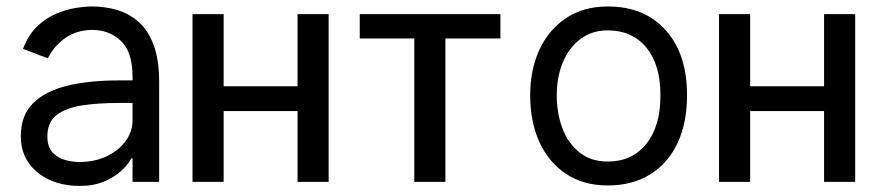

<svg xmlns="http://www.w3.org/2000/svg" viewBox="-20 -573 2767 605"><path d="M397.7 0V-73.9H393.5Q384.9 -56.1 363.5 -35.9Q342 -15.6 308.8 -1.4Q275.6 12.8 231.5 12.8Q149.5 12.8 97.5 -30.2Q45.5 -73.2 45.5 -143.5Q45.5 -208.8 83.8 -247.3Q122.2 -285.9 191.4 -302.7Q260.7 -319.6 353.7 -319.6H397.7V-329.5Q397.7 -410.5 360.6 -444.6Q323.5 -478.7 271.3 -478.7Q223.4 -478.7 187.1 -454.2Q150.9 -429.7 130.7 -389.2L52.6 -419Q68.9 -462.4 96.1 -488.8Q123.2 -515.3 154.8 -528.9Q186.4 -542.6 216.8 -547.6Q247.2 -552.6 269.9 -552.6Q311.1 -552.6 348.9 -541.5Q386.7 -530.5 416.7 -504.1Q446.7 -477.6 464.1 -431.3Q481.5 -384.9 481.5 -313.9V0ZM397.7 -248.6H353.7Q289.8 -248.6 239 -240.9Q188.2 -233.3 158.7 -210.8Q129.3 -188.2 129.3 -143.5Q129.3 -109.4 146.1 -92Q163 -74.6 186.3 -68.5Q209.5 -62.5 228.7 -62.5Q279.1 -62.5 317.1 -81Q355.1 -99.4 376.4 -129.3Q397.7 -159.1 397.7 -193.2Z M684.7 -528.4V-301.1H917.6V-528.4H1015.6V0H917.6V-223H684.7V0H586.6V-528.4Z M1556.8 -528.4V-451.7H1383.5V0H1285.5V-451.7H1113.6V-528.4Z M1894.9 11.4Q1818.9 11.4 1764.2 -24.7Q1709.5 -60.7 1680 -124.8Q1650.6 -188.9 1650.6 -272.7Q1650.6 -353.7 1680 -416.9Q1709.5 -480.1 1764.2 -516.3Q1818.9 -552.6 1894.9 -552.6Q2011 -552.6 2077.9 -477.6Q2144.9 -402.7 2144.9 -272.7Q2144.9 -185.4 2114.7 -121.6Q2084.5 -57.9 2028.4 -23.3Q1972.3 11.4 1894.9 11.4ZM1894.9 -63.9Q1971.6 -63.9 2016.3 -119.3Q2061.1 -174.7 2061.1 -272.7Q2061.1 -369.7 2016.3 -423.5Q1971.6 -477.3 1894.9 -477.3Q1845.9 -477.3 1809.8 -450.6Q1773.8 -424 1754.1 -377.8Q1734.4 -331.7 1734.4 -272.7Q1734.4 -214.5 1752.8 -167.1Q1771.3 -119.7 1807.2 -91.8Q1843 -63.9 1894.9 -63.9Z M2343.8 -528.4V-301.1H2576.7V-528.4H2674.7V0H2576.7V-223H2343.8V0H2245.7V-528.4Z"/></svg>

Font: Interface
Style: Regular
Weight: 400
Designer: Rasmus Andersson
Foundry: rsms
Version: Version 1.8